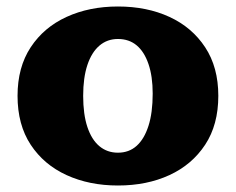

<svg xmlns="http://www.w3.org/2000/svg" viewBox="-20 -559 726 591"><path d="M343 12Q255 12 185 -20Q115 -52 74.5 -113.5Q34 -175 34 -264Q34 -352 74.5 -413.5Q115 -475 185 -507Q255 -539 343 -539Q432 -539 501.5 -507Q571 -475 611.5 -413.5Q652 -352 652 -264Q652 -175 611.5 -113.5Q571 -52 501.5 -20Q432 12 343 12ZM343 -89Q377 -89 400.5 -110Q424 -131 437 -171.5Q450 -212 450 -271Q450 -324 437 -362Q424 -400 400.5 -419.5Q377 -439 343 -439Q310 -439 286 -418.5Q262 -398 249 -359Q236 -320 236 -264Q236 -207 249 -168Q262 -129 286 -109Q310 -89 343 -89Z"/></svg>

Font: Montagu Slab 24pt
Style: Bold
Weight: 700
Designer: Florian Karsten
Foundry: Florian Karsten
Version: Version 1.000